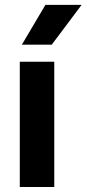

<svg xmlns="http://www.w3.org/2000/svg" viewBox="-20 -752 348 772"><path d="M59.6 -503.9H198.2V0H59.6ZM67.9 -572.3 162.6 -732.4H308.1L188 -572.3Z"/></svg>

Font: Wanted Sans
Style: Bold
Weight: 700
Designer: Original Design by Kil Hyung-jin and Kang Hanbin, Wanted Lab, Inc; Hangeul from Source Han Sans by Jang Soo-young and Ka
Foundry: Wanted Lab, Inc.
Version: Version 1.000